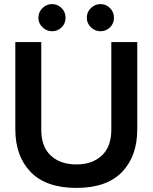

<svg xmlns="http://www.w3.org/2000/svg" viewBox="-20 -905 747 940"><path d="M168 -818Q168 -846 188 -865.5Q208 -885 235 -885Q262 -885 281.5 -865.5Q301 -846 301 -818Q301 -790 281.5 -771Q262 -752 235 -752Q208 -752 188 -771.5Q168 -791 168 -818ZM405 -818Q405 -846 425 -865.5Q445 -885 472 -885Q499 -885 518.5 -865.5Q538 -846 538 -818Q538 -790 518.5 -771Q499 -752 472 -752Q445 -752 425 -771.5Q405 -791 405 -818ZM55 -272V-699H182V-270Q182 -187 228.5 -143.5Q275 -100 354 -100Q432 -100 478.5 -143.5Q525 -187 525 -270V-699H652V-272Q652 -140 577 -62.5Q502 15 354 15Q206 15 130.5 -62.5Q55 -140 55 -272Z"/></svg>

Font: Prompt Medium
Style: Regular
Weight: 500
Designer: Katatrad Team
Foundry: CadsonDemak
Version: Version 1.001